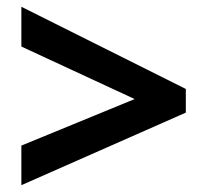

<svg xmlns="http://www.w3.org/2000/svg" viewBox="-20 -645 611 566"><path d="M43 -215.8 377 -353 43 -507.8V-625L527.8 -382.8V-313L43 -99.1Z"/></svg>

Font: Sahel FD
Style: Bold-FD
Weight: 700
Foundry: Saber Rastikerdar (saber.rastikerdar@gmail.com)
Version: Version 3.3.0